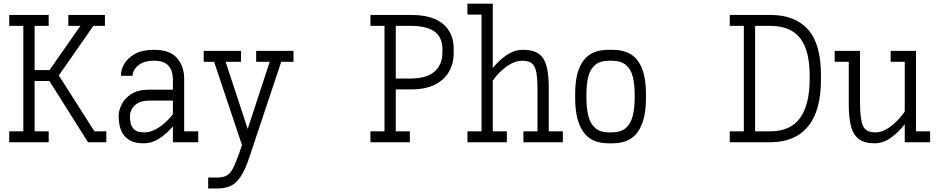

<svg xmlns="http://www.w3.org/2000/svg" viewBox="-20 -789 5195 1065"><path d="M31.2 0V-60.5H109.4V-645.5H31.2V-706.1H250V-645.5H171.9V-400.4H254.9L425.8 -645.5H358.9V-706.1H562V-645.5H498L306.2 -370.6L503.9 -60.5H569.8V0H468.3L253.9 -339.8H171.9V-60.5H250V0Z M776.4 5.9Q732.4 5.9 705.1 -8.1Q677.7 -22 663.3 -44.2Q648.9 -66.4 643.6 -92Q638.2 -117.7 638.2 -140.6V-146Q638.2 -176.8 655.3 -210.7Q672.4 -244.6 709.5 -268.1Q746.6 -291.5 805.7 -291.5H939V-347.7Q939 -397 914.3 -424.6Q889.6 -452.1 834.5 -452.1Q789.6 -452.1 763.7 -437.5Q737.8 -422.9 726.8 -404.1Q715.8 -385.3 715.8 -372.1V-368.7H650.9V-372.1Q650.9 -402.8 669.7 -435.3Q688.5 -467.8 729 -490.2Q769.5 -512.7 834.5 -512.7Q922.9 -512.7 962.2 -466.6Q1001.5 -420.4 1001.5 -353.5V-60.5H1079.6V0H939V-88.4Q909.7 -51.8 866.9 -22.9Q824.2 5.9 776.4 5.9ZM811 -231Q766.6 -231 742.7 -216.1Q718.8 -201.2 709.7 -181.4Q700.7 -161.6 700.7 -146V-140.6Q700.7 -127.9 704.3 -107.4Q708 -86.9 724.6 -70.8Q741.2 -54.7 779.8 -54.7Q806.2 -54.7 831.8 -66.2Q857.4 -77.6 879.2 -94.7Q900.9 -111.8 916.5 -128.7Q932.1 -145.5 939 -156.2V-231Z M1187.5 256.3H1134.8V195.8H1182.6Q1214.8 195.8 1234.9 186Q1254.9 176.3 1271.2 146.5Q1287.6 116.7 1308.1 57.1L1322.3 15.6L1167.5 -446.3H1109.9V-506.8H1316.9V-446.3H1231.4L1354 -73.7L1476.1 -446.3H1400.9V-506.8H1607.9V-446.3H1540L1407.7 -50.3L1363.3 83Q1339.4 155.3 1313.5 192.6Q1287.6 230 1257.1 243.2Q1226.6 256.3 1187.5 256.3Z M2034.7 0V-60.5H2112.8V-645.5H2034.7V-706.1H2260.7Q2378.9 -706.1 2437.7 -655.8Q2496.6 -605.5 2496.6 -520V-493.7Q2496.6 -437 2470.5 -391.4Q2444.3 -345.7 2392.1 -319.3Q2339.8 -293 2260.7 -293H2175.3V-60.5H2253.4V0ZM2257.8 -353.5Q2346.7 -353.5 2390.4 -392.1Q2434.1 -430.7 2434.1 -498.5V-514.6Q2434.1 -582.5 2390.4 -614Q2346.7 -645.5 2257.8 -645.5H2175.3V-353.5Z M2572.8 0V-60.5H2650.9V-708H2572.8V-768.6H2713.4V-411.1Q2743.2 -450.2 2787.4 -481.4Q2831.5 -512.7 2881.3 -512.7Q2939 -512.7 2969.7 -489.5Q3000.5 -466.3 3012.2 -420.2Q3023.9 -374 3023.9 -304.7V-60.5H3102.1V0H2883.3V-60.5H2961.4V-293.9Q2961.4 -354 2954.8 -388.4Q2948.2 -422.9 2930.2 -437.5Q2912.1 -452.1 2876.5 -452.1Q2848.6 -452.1 2822.3 -439.2Q2795.9 -426.3 2773.7 -407.5Q2751.5 -388.7 2735.8 -370.6Q2720.2 -352.5 2713.4 -341.8V-60.5H2791.5V0Z M3355 5.9Q3258.8 5.9 3214.6 -58.8Q3170.4 -123.5 3170.4 -242.2V-270.5Q3170.4 -388.7 3214.6 -450.7Q3258.8 -512.7 3355 -512.7H3378.4Q3474.6 -512.7 3518.8 -450.7Q3563 -388.7 3563 -270.5V-242.2Q3563 -123.5 3518.8 -58.8Q3474.6 5.9 3378.4 5.9ZM3359.9 -452.1Q3309.1 -452.1 3281.5 -429.2Q3253.9 -406.2 3243.4 -364.5Q3232.9 -322.8 3232.9 -265.1V-247.1Q3232.9 -189.9 3243.4 -146.5Q3253.9 -103 3281.5 -78.9Q3309.1 -54.7 3359.9 -54.7H3373Q3423.8 -54.7 3451.4 -78.9Q3479 -103 3489.7 -146.5Q3500.5 -189.9 3500.5 -247.1V-265.1Q3500.5 -322.8 3489.7 -364.5Q3479 -406.2 3451.4 -429.2Q3423.8 -452.1 3373 -452.1Z M4027.8 0V-60.5H4106V-645.5H4027.8V-706.1H4253.9Q4388.7 -706.1 4461.2 -626.2Q4533.7 -546.4 4533.7 -373V-346.7Q4533.7 -173.3 4461.2 -86.7Q4388.7 0 4253.9 0ZM4251 -645.5H4168.5V-60.5H4251Q4365.7 -60.5 4418.5 -135.5Q4471.2 -210.4 4471.2 -351.6V-367.7Q4471.2 -508.8 4418.5 -577.1Q4365.7 -645.5 4251 -645.5Z M4830.6 5.9Q4773.4 5.9 4742.4 -18.8Q4711.4 -43.5 4699.7 -91.3Q4688 -139.2 4688 -208V-446.3H4609.9V-506.8H4750.5V-218.8Q4750.5 -128.9 4766.4 -91.8Q4782.2 -54.7 4835.4 -54.7Q4863.3 -54.7 4889.6 -68.4Q4916 -82 4938.2 -102.1Q4960.4 -122.1 4976.1 -141.1Q4991.7 -160.2 4998.5 -170.9V-446.3H4920.4V-506.8H5061V-60.5H5139.2V0H4998.5V-100.1Q4968.8 -60.1 4924.6 -27.1Q4880.4 5.9 4830.6 5.9Z"/></svg>

Font: Kay Pho Du
Style: Regular
Weight: 400
Designer: Victor Gaultney, Khu Oo Reh
Foundry: SIL International
Version: Version 3.000